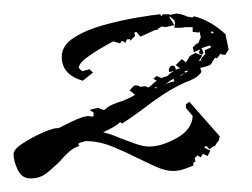

<svg xmlns="http://www.w3.org/2000/svg" viewBox="-39 -393 372 283"><path d="M6 -130Q-7 -130 -13 -143Q-19 -156 -19 -166Q-19 -173 -5 -182Q9 -191 25 -198Q41 -205 47 -204L59 -210Q67 -214 75 -217.5Q83 -221 91 -222L97 -221L99 -222V-227L93 -231L105 -234Q107 -234 108 -233Q112 -231 115 -231Q120 -236 127 -239Q134 -242 141 -244Q146 -246 151.5 -248.5Q157 -251 161 -254Q160 -254 159 -254L152 -260L159 -267H164L168 -265L175 -266L180 -264L186 -269Q189 -272 192 -274L187 -277L192 -281L199 -278Q204 -280 208 -281Q211 -285 217 -288H215Q214 -287 210 -287V-292L213 -296H218L220 -292V-290L224 -292H227L220 -297L229 -306L235 -301L240 -309V-310L249 -315L259 -311L254 -303L258 -304L257 -306L264 -314L263 -315V-319L272 -323L271 -326Q266 -325 258 -322L261 -315L258 -312L254 -315L256 -320Q253 -319 251 -318Q249 -317 247 -316L245 -323L251 -329H253L257 -338L255 -347L254 -345L245 -346V-353H234Q230 -352 226 -352Q222 -352 218 -352L219 -359L218 -363L211 -369V-367L218 -356L205 -353L199 -354Q198 -353 196 -352Q194 -351 193 -349H190L168 -339L162 -346L159 -345L160 -340L153 -333L152 -336L151 -335H148L146 -330L141 -333L138 -329L128 -332Q122 -329 110 -322Q98 -315 88 -307.5Q78 -300 77 -293L82 -288L93 -291L98 -286L83 -274Q52 -283 52 -309Q52 -326 70 -337.5Q88 -349 113.5 -356Q139 -363 162.5 -367Q186 -371 197 -372L199 -369L201 -372H211V-371L221 -373Q223 -373 227.5 -372Q232 -371 236 -369Q238 -368 240.5 -368Q243 -368 244 -367L247 -369Q271 -363 293 -343V-344L298 -320L293 -312L287 -313L286 -314L281 -307L278 -308L274 -302Q273 -298 269 -296.5Q265 -295 261 -294Q260 -294 259 -293.5Q258 -293 256 -293L258 -287Q254 -281 247.5 -277.5Q241 -274 235 -272Q219 -265 203.5 -255Q188 -245 174 -234Q166 -228 157.5 -222Q149 -216 141 -211L138 -213L136 -211Q131 -207 125 -204Q119 -201 113 -198Q126 -195 139 -189Q150 -185 161 -181Q172 -177 181 -177Q199 -177 221.5 -189.5Q244 -202 245 -222L235 -234V-239L240 -243L285 -192L283 -185L281 -183L278 -178L275 -177L270 -173L265 -178L262 -176L263 -175L271 -171L267 -163L261 -166L259 -165L257 -161L252 -164L248 -160L249 -155L246 -153Q246 -153 246 -153V-149Q239 -146 231.5 -143.5Q224 -141 216 -141Q205 -141 191.5 -147Q178 -153 164 -160Q146 -169 126.5 -177Q107 -185 87 -185L80 -183Q79 -183 78.5 -182.5Q78 -182 78 -182L76 -181L78 -178Q69 -175 62.5 -169Q56 -163 49 -155Q40 -146 30 -138Q20 -130 6 -130ZM272 -344H275L276 -346H275L273 -347ZM138 -338 137 -337ZM227 -281 230 -283Q232 -285 234.5 -286Q237 -287 238 -288V-289L233 -288L234 -286L227 -282ZM202 -267Q210 -272 218 -273L217 -277Q215 -276 212.5 -274.5Q210 -273 208 -271ZM189 -263H192V-264L191 -265Z"/></svg>

Font: Kolker Brush
Style: Regular
Weight: 400
Designer: Robert E. Leuschke
Foundry: Robert E. Leuschke
Version: Version 1.010; ttfautohint (v1.8.3)